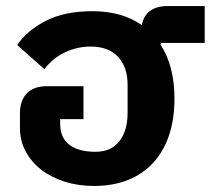

<svg xmlns="http://www.w3.org/2000/svg" viewBox="-20 -603 697 635"><path d="M291 12Q238 12 193 -2.5Q148 -17 115.5 -42.5Q83 -68 64.5 -103Q46 -138 46 -180V-229Q46 -270 68.5 -294Q91 -318 136 -318H256V-209H179V-193Q179 -148 209 -124.5Q239 -101 296 -101Q347 -101 374.5 -135.5Q402 -170 402 -230V-322Q402 -382 370 -415.5Q338 -449 280 -449Q252 -449 227.5 -442Q203 -435 183.5 -424Q164 -413 149.5 -399.5Q135 -386 127 -374L37 -454Q68 -501 130.5 -533.5Q193 -566 286 -566Q383 -566 449 -520Q455 -552 477 -567.5Q499 -583 534 -583H657V-461H512V-454Q557 -383 557 -277Q557 -209 539 -155.5Q521 -102 486.5 -64.5Q452 -27 402.5 -7.5Q353 12 291 12Z"/></svg>

Font: IBM Plex Thai
Style: Bold
Weight: 700
Designer: Mike Abbink, Paul van der Laan, Pieter van Rosmalen, Ben Mitchell, Mark Frömberg
Foundry: Bold Monday
Version: Version 1.0